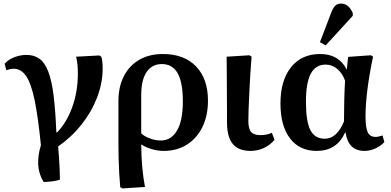

<svg xmlns="http://www.w3.org/2000/svg" viewBox="-20 -827 2180 1070"><path d="M223 187Q196 143 193 92Q190 41 208 -18Q192 -178 172.5 -271Q153 -364 125 -404Q97 -444 56 -444Q41 -444 15 -436L6 -472Q26 -495 59.5 -508Q93 -521 127 -521Q170 -521 199.5 -500Q229 -479 248.5 -429.5Q268 -380 278.5 -296.5Q289 -213 294 -89H298Q352 -144 383 -231Q414 -318 414 -418Q414 -474 404 -511L534 -518L545 -510Q552 -487 552 -445Q552 -364 521 -283.5Q490 -203 434 -132.5Q378 -62 304 -11Q306 14 308.5 47.5Q311 81 312.5 114.5Q314 148 314 174Q299 180 272 183.5Q245 187 223 187Z M662 223 650 216Q647 182 644.5 140Q642 98 641 55Q640 12 640 -25V-263Q640 -344 670.5 -403Q701 -462 756.5 -494Q812 -526 888 -526Q1006 -526 1072.5 -457Q1139 -388 1139 -266Q1139 -182 1108 -119Q1077 -56 1021.5 -21Q966 14 892 14Q859 14 825.5 4Q792 -6 769 -21H767Q768 112 788 215ZM876 -44Q934 -44 966.5 -99.5Q999 -155 999 -261Q999 -368 970 -419Q941 -470 882 -470Q827 -470 797 -425.5Q767 -381 767 -298V-84Q784 -67 815.5 -55.5Q847 -44 876 -44Z M1376 14Q1309 14 1277 -25Q1245 -64 1245 -146Q1245 -172 1245 -211.5Q1245 -251 1244.5 -295.5Q1244 -340 1244 -383Q1244 -426 1243.5 -460Q1243 -494 1243 -511L1370 -519L1382 -511Q1378 -466 1375 -414Q1372 -362 1369.5 -311.5Q1367 -261 1365.5 -219.5Q1364 -178 1364 -154Q1364 -110 1379 -92Q1394 -74 1431 -74Q1469 -74 1495 -87L1510 -48Q1485 -18 1450 -2Q1415 14 1376 14Z M1745 14Q1649 14 1596 -56Q1543 -126 1543 -250Q1543 -379 1602 -452.5Q1661 -526 1764 -526Q1868 -526 1911 -441H1913L1920 -510L2047 -519L2059 -511Q2039 -417 2028 -331.5Q2017 -246 2017 -180Q2017 -115 2029.5 -89.5Q2042 -64 2073 -64Q2088 -64 2112 -72L2122 -35Q2100 -12 2070.5 1Q2041 14 2011 14Q1921 14 1906 -88H1903Q1857 14 1745 14ZM1790 -54Q1857 -54 1897 -150Q1897 -203 1898.5 -266.5Q1900 -330 1903 -377Q1889 -418 1860 -442.5Q1831 -467 1795 -467Q1739 -467 1712 -416.5Q1685 -366 1685 -260Q1685 -151 1709.5 -102.5Q1734 -54 1790 -54ZM1795 -574 1763 -592 1826 -757Q1837 -785 1849 -796Q1861 -807 1881 -807Q1923 -807 1946 -754V-739Z"/></svg>

Font: Literata 36pt SemiBold
Style: Regular
Weight: 600
Designer: Latin by Veronika Burian and Jose Scaglione. Greek by Irene Vlachou. Cyrillic by Vera Evstafieva.
Foundry: TypeTogether
Version: Version 3.002